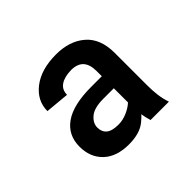

<svg xmlns="http://www.w3.org/2000/svg" viewBox="-100 -849 639 639"><g transform="rotate(-45 219.5 -530.0)"><path d="M279.3 -420.9V-586.9Q279.3 -617.7 265.4 -633.3Q251.5 -648.9 222.7 -649.4Q189.9 -648.9 171.9 -636.7Q153.8 -624.5 153.8 -600.6L69.3 -608.4Q69.3 -657.2 111.1 -689.5Q152.8 -721.7 222.7 -721.7Q286.6 -721.7 325.7 -687.7Q364.7 -653.8 364.7 -586.9V-433.6Q364.7 -410.2 367.4 -388.2Q370.1 -366.2 377.4 -344.7H291Q285.6 -361.8 282.5 -381.6Q279.3 -401.4 279.3 -420.9ZM300.8 -562.5V-505.9H229.5Q187 -505.9 167.5 -489.5Q147.9 -473.1 147.9 -452.1Q147.9 -431.6 161.4 -420.4Q174.8 -409.2 205.1 -409.2Q225.1 -409.2 245.6 -418Q266.1 -426.8 279.8 -439.7Q293.5 -452.6 293.5 -464.8L302.2 -407.2Q291 -384.3 262.7 -361.1Q234.4 -337.9 183.1 -337.9Q125 -337.9 93 -368.4Q61 -398.9 61 -449.2Q61 -503.4 103 -533Q145 -562.5 229.5 -562.5Z"/></g></svg>

Font: Inter Cardless Tabular
Style: Regular
Weight: 400
Designer: Rasmus Andersson
Foundry: rsms
Version: Version 4.000;git-4fc901f